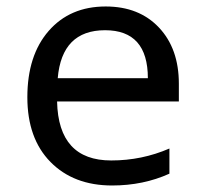

<svg xmlns="http://www.w3.org/2000/svg" viewBox="-20 -566 640 596"><path d="M535.2 -251H157.2Q161.1 -67.9 325.2 -67.9Q420.4 -67.9 505.9 -105V-26.9Q424.8 9.8 328.1 9.8Q208.5 9.8 136.7 -63.2Q64.9 -136.2 64.9 -264.2Q64.9 -394 131.1 -470Q197.3 -545.9 308.1 -545.9Q411.6 -545.9 473.4 -480.5Q535.2 -415 535.2 -306.2ZM159.2 -323.2H439Q439 -472.2 306.2 -472.2Q171.9 -472.2 159.2 -323.2Z"/></svg>

Font: Droid Sans Mono
Style: Regular
Weight: 400
Monospace: yes
Foundry: Ascender Corporation
Version: Version 1.00 build 112